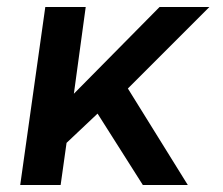

<svg xmlns="http://www.w3.org/2000/svg" viewBox="-20 -531 640 551"><path d="M38 0 110 -511H226L192 -262L438 -511H581L347 -277L519 0H390L260 -205L171 -121L154 0Z"/></svg>

Font: Chivo Mono Medium Medium
Style: Italic
Weight: 500
Italic angle: -8.05°
Monospace: yes
Version: Version 1.008